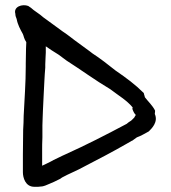

<svg xmlns="http://www.w3.org/2000/svg" viewBox="-20 -732 657 738"><path d="M39 -679C39 -672 41 -666 44 -659C48 -637 58 -619 68 -601C71 -595 72 -583 81 -570V-567C81 -560 80 -553 80 -544C80 -526 79 -507 79 -487V-476C79 -414 74 -349 71 -287C71 -268 70 -251 69 -233V-232C69 -201 68 -169 68 -137V-70C68 -50 77 -14 112 -14H123C126 -14 130 -14 136 -15C149 -15 161 -22 169 -25C181 -30 195 -36 210 -44L219 -50C242 -63 278 -77 306 -93C360 -121 414 -149 466 -179L487 -191H488C495 -196 500 -200 506 -204C523 -210 537 -219 552 -227C563 -238 589 -263 575 -294C575 -296 576 -300 576 -304V-307C566 -327 550 -341 537 -358C536 -361 535 -367 533 -372V-374C499 -408 466 -432 424 -461C395 -484 366 -507 335 -527L326 -534C310 -546 295 -557 281 -567C261 -581 244 -596 221 -611C197 -629 170 -648 147 -665C132 -679 110 -691 99 -702L90 -708L89 -709C65 -718 31 -706 39 -679ZM142 -95V-155C142 -168 142 -185 143 -204V-250C144 -272 144 -291 145 -307L148 -370C150 -404 151 -439 154 -472V-485C155 -501 155 -517 156 -530V-554C162 -550 171 -544 178 -539L205 -522C214 -515 225 -507 236 -499C291 -464 345 -424 404 -389C435 -365 467 -347 490 -319C490 -319 489 -317 489 -316V-313C492 -304 496 -296 502 -290C501 -288 498 -285 496 -280L486 -270C482 -266 477 -265 467 -256C390 -215 312 -175 230 -138L219 -133C206 -127 196 -122 186 -117C184 -116 178 -113 175 -111C164 -106 152 -99 142 -95Z"/></svg>

Font: Scribbler
Style: ExBd
Weight: 800
Designer: Mew Too
Foundry: Cannot Into Space Fonts
Version: Version 1.001